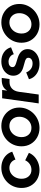

<svg xmlns="http://www.w3.org/2000/svg" viewBox="1105 -1701 608 2858"><g transform="rotate(-90 1409.0 -272.0)"><path d="M307 12Q229 12 168.5 -23Q108 -58 74 -118Q40 -178 40 -255Q40 -318 63 -373Q86 -428 127.5 -469Q169 -510 223.5 -533Q278 -556 340 -556Q400 -556 449 -535.5Q498 -515 532 -478.5Q566 -442 580 -394L463 -346Q450 -388 417 -412Q384 -436 339 -436Q291 -436 254 -410.5Q217 -385 197 -344Q177 -303 177 -255Q177 -190 213.5 -149Q250 -108 310 -108Q358 -108 395.5 -133.5Q433 -159 452 -201L563 -146Q544 -99 506 -63.5Q468 -28 417 -8Q366 12 307 12Z M933 12Q856 12 794 -22.5Q732 -57 696 -117.5Q660 -178 660 -256Q660 -319 683.5 -373.5Q707 -428 749 -469Q791 -510 846 -533Q901 -556 964 -556Q1041 -556 1102.5 -521.5Q1164 -487 1200.5 -426.5Q1237 -366 1237 -288Q1237 -226 1213 -171.5Q1189 -117 1147 -75.5Q1105 -34 1050 -11Q995 12 933 12ZM934 -108Q982 -108 1019.5 -132.5Q1057 -157 1078.5 -198.5Q1100 -240 1100 -290Q1100 -353 1062 -394.5Q1024 -436 963 -436Q915 -436 877 -411Q839 -386 818 -345Q797 -304 797 -254Q797 -190 834.5 -149Q872 -108 934 -108Z M1299 0 1375 -544H1499L1489 -469Q1516 -514 1556 -532Q1596 -550 1646 -550H1678L1662 -434H1615Q1559 -434 1520 -398.5Q1481 -363 1471 -293L1431 0Z M1888 12Q1831 12 1783 -7.5Q1735 -27 1702.5 -62.5Q1670 -98 1659 -145L1760 -186Q1777 -142 1811.5 -116.5Q1846 -91 1893 -91Q1933 -91 1955.5 -109Q1978 -127 1978 -153Q1978 -176 1961 -188Q1944 -200 1923 -205L1836 -230Q1775 -247 1743 -285.5Q1711 -324 1711 -378Q1711 -428 1739 -468.5Q1767 -509 1815 -532.5Q1863 -556 1924 -556Q2003 -556 2059.5 -517.5Q2116 -479 2134 -412L2031 -371Q2021 -407 1989.5 -428Q1958 -449 1919 -449Q1884 -449 1861.5 -433Q1839 -417 1839 -391Q1839 -367 1856 -355.5Q1873 -344 1896 -337L1980 -311Q2041 -292 2074 -254.5Q2107 -217 2107 -165Q2107 -115 2078.5 -75Q2050 -35 2001 -11.5Q1952 12 1888 12Z M2475 12Q2398 12 2336 -22.5Q2274 -57 2238 -117.5Q2202 -178 2202 -256Q2202 -319 2225.5 -373.5Q2249 -428 2291 -469Q2333 -510 2388 -533Q2443 -556 2506 -556Q2583 -556 2644.5 -521.5Q2706 -487 2742.5 -426.5Q2779 -366 2779 -288Q2779 -226 2755 -171.5Q2731 -117 2689 -75.5Q2647 -34 2592 -11Q2537 12 2475 12ZM2476 -108Q2524 -108 2561.5 -132.5Q2599 -157 2620.5 -198.5Q2642 -240 2642 -290Q2642 -353 2604 -394.5Q2566 -436 2505 -436Q2457 -436 2419 -411Q2381 -386 2360 -345Q2339 -304 2339 -254Q2339 -190 2376.5 -149Q2414 -108 2476 -108Z"/></g></svg>

Font: Plus Jakarta Sans
Style: Bold Italic
Weight: 700
Italic angle: -8°
Designer: Gumpita Rahayu
Foundry: Tokotype
Version: Version 2.071; ttfautohint (v1.8.4.7-5d5b);gftools[0.9.29]